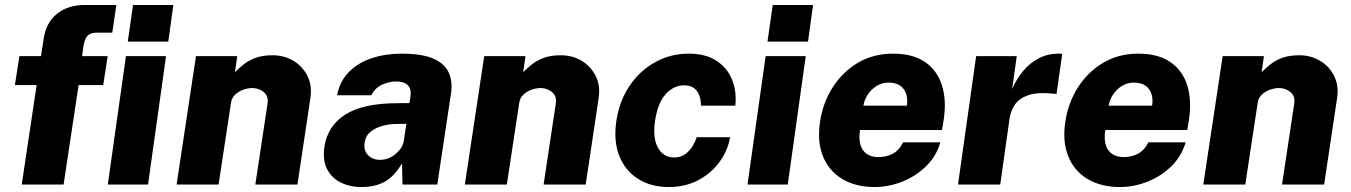

<svg xmlns="http://www.w3.org/2000/svg" viewBox="-20 -743 5441 773"><path d="M67.5 0 127.5 -400.5H40L58 -517H145L156 -588.5Q165.5 -652 209.5 -687.5Q253.5 -723 321.5 -723H448.5L432 -611.5H370Q344 -611.5 332.5 -599.2Q321 -587 316 -557L310.5 -517H413.5L395.5 -400.5H296.5L236 0ZM414 0 487 -517H648.5L576 0ZM494.5 -575.5 515.5 -723H678L657.5 -575.5Z M691 0 769 -517H935L926 -452.5Q944 -470.5 963.8 -485.8Q983.5 -501 1010.8 -510.8Q1038 -520.5 1078 -520.5Q1123.5 -520.5 1160.8 -498.5Q1198 -476.5 1217.8 -437.2Q1237.5 -398 1229.5 -347L1177.5 0H1008L1057 -325Q1062 -355 1042.5 -371.8Q1023 -388.5 996 -388.5Q977.5 -388.5 958.5 -381.5Q939.5 -374.5 926 -361.2Q912.5 -348 910 -329L860 0Z M1436 10Q1387.5 10 1350.8 -8.8Q1314 -27.5 1296.2 -63.5Q1278.5 -99.5 1286 -151.5Q1298.5 -236 1369.8 -281.5Q1441 -327 1577.5 -327.5L1628.5 -328L1632.5 -354.5Q1637 -385.5 1621.2 -400.5Q1605.5 -415.5 1572.5 -415Q1547 -414.5 1519 -402.5Q1491 -390.5 1475 -359.5H1337Q1348.5 -417 1385.5 -454Q1422.5 -491 1477.5 -509Q1532.5 -527 1597 -527Q1680 -527 1725.8 -506.5Q1771.5 -486 1787.2 -449.5Q1803 -413 1795.5 -365L1740.5 0H1600.5L1598.5 -85Q1565.5 -30.5 1526.8 -10.2Q1488 10 1436 10ZM1510.5 -99.5Q1527 -99.5 1542.8 -105.5Q1558.5 -111.5 1571.8 -122.2Q1585 -133 1593.8 -146Q1602.5 -159 1605.5 -174L1616 -244.5L1575.5 -244Q1550.5 -244 1522.5 -237Q1494.5 -230 1473.5 -213.8Q1452.5 -197.5 1448 -169Q1443.5 -136.5 1462 -118Q1480.5 -99.5 1510.5 -99.5Z M1851.5 0 1929.5 -517H2095.5L2086.5 -452.5Q2104.5 -470.5 2124.2 -485.8Q2144 -501 2171.2 -510.8Q2198.5 -520.5 2238.5 -520.5Q2284 -520.5 2321.2 -498.5Q2358.5 -476.5 2378.2 -437.2Q2398 -398 2390 -347L2338 0H2168.5L2217.5 -325Q2222.5 -355 2203 -371.8Q2183.5 -388.5 2156.5 -388.5Q2138 -388.5 2119 -381.5Q2100 -374.5 2086.5 -361.2Q2073 -348 2070.5 -329L2020.5 0Z M2672.5 10Q2601 10 2549 -22.8Q2497 -55.5 2473.2 -115.5Q2449.5 -175.5 2461.5 -256Q2473.5 -336.5 2514.5 -397.2Q2555.5 -458 2617.5 -492.5Q2679.5 -527 2753 -527Q2821 -527 2864.8 -498.2Q2908.5 -469.5 2927.5 -421.8Q2946.5 -374 2940.5 -317.5H2802Q2802.5 -335 2797 -354Q2791.5 -373 2776.8 -386.2Q2762 -399.5 2735 -399.5Q2692 -399.5 2660.2 -364.2Q2628.5 -329 2617.5 -258Q2607 -188 2628.8 -148.5Q2650.5 -109 2695 -109Q2721.5 -109 2740.2 -123.5Q2759 -138 2770 -157Q2781 -176 2784.5 -190.5H2919.5Q2910 -136 2876.5 -90.5Q2843 -45 2791 -17.5Q2739 10 2672.5 10Z M2989.5 0 3062.5 -517H3224L3151.5 0ZM3070 -575.5 3091 -723H3253.5L3233 -575.5Z M3502 10Q3424.5 10 3370.8 -22.5Q3317 -55 3293.2 -114Q3269.5 -173 3281.5 -252.5Q3292.5 -328 3331.8 -390.2Q3371 -452.5 3433.2 -489.8Q3495.5 -527 3575 -527Q3656 -527 3705 -492.8Q3754 -458.5 3772.5 -398.8Q3791 -339 3779.5 -262L3772.5 -219.5H3442.5Q3437 -184 3444.2 -159.8Q3451.5 -135.5 3470.2 -123Q3489 -110.5 3516.5 -110.5Q3547.5 -110.5 3573.5 -123.8Q3599.5 -137 3616 -170H3766Q3749.5 -113.5 3708 -73.2Q3666.5 -33 3612 -11.5Q3557.5 10 3502 10ZM3456 -317.5H3631Q3635 -343 3628.5 -364.2Q3622 -385.5 3604.2 -398Q3586.5 -410.5 3557 -410.5Q3531.5 -410.5 3509.8 -397.2Q3488 -384 3474 -362.8Q3460 -341.5 3456 -317.5Z M3837 0 3910 -517H4073.5L4055 -384.5Q4072.5 -425 4099.2 -457.2Q4126 -489.5 4162 -508.2Q4198 -527 4242 -527Q4247.5 -527 4251.2 -526.8Q4255 -526.5 4256.5 -525.5L4233.5 -364Q4231 -365 4227.5 -365.5Q4224 -366 4220.5 -366Q4156.5 -372.5 4119.8 -359.8Q4083 -347 4066 -321.8Q4049 -296.5 4044.5 -265.5L4007 0Z M4489.5 10Q4412 10 4358.2 -22.5Q4304.5 -55 4280.8 -114Q4257 -173 4269 -252.5Q4280 -328 4319.2 -390.2Q4358.5 -452.5 4420.8 -489.8Q4483 -527 4562.5 -527Q4643.5 -527 4692.5 -492.8Q4741.5 -458.5 4760 -398.8Q4778.5 -339 4767 -262L4760 -219.5H4430Q4424.5 -184 4431.8 -159.8Q4439 -135.5 4457.8 -123Q4476.5 -110.5 4504 -110.5Q4535 -110.5 4561 -123.8Q4587 -137 4603.5 -170H4753.5Q4737 -113.5 4695.5 -73.2Q4654 -33 4599.5 -11.5Q4545 10 4489.5 10ZM4443.5 -317.5H4618.5Q4622.5 -343 4616 -364.2Q4609.5 -385.5 4591.8 -398Q4574 -410.5 4544.5 -410.5Q4519 -410.5 4497.2 -397.2Q4475.5 -384 4461.5 -362.8Q4447.5 -341.5 4443.5 -317.5Z M4824.5 0 4902.5 -517H5068.5L5059.5 -452.5Q5077.5 -470.5 5097.2 -485.8Q5117 -501 5144.2 -510.8Q5171.5 -520.5 5211.5 -520.5Q5257 -520.5 5294.2 -498.5Q5331.5 -476.5 5351.2 -437.2Q5371 -398 5363 -347L5311 0H5141.5L5190.5 -325Q5195.5 -355 5176 -371.8Q5156.5 -388.5 5129.5 -388.5Q5111 -388.5 5092 -381.5Q5073 -374.5 5059.5 -361.2Q5046 -348 5043.5 -329L4993.5 0Z"/></svg>

Font: Public Sans Thin ExtraBold
Style: Italic
Weight: 800
Italic angle: -8°
Version: Version 2.001